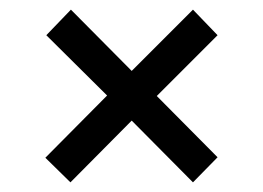

<svg xmlns="http://www.w3.org/2000/svg" viewBox="-20 -537 545 398"><path d="M127 -517 253 -390 380 -517 431 -464 305 -338 431 -211 380 -159 253 -287 126 -159 74 -210 202 -339 76 -464Z"/></svg>

Font: PT Sans
Style: Regular
Weight: 400
Designer: A.Korolkova, O.Umpeleva, V.Yefimov
Foundry: ParaType Ltd
Version: Version 2.003